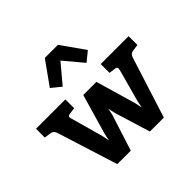

<svg xmlns="http://www.w3.org/2000/svg" viewBox="-178 -936 1129 1129"><g transform="rotate(-45 387.0 -371.5)"><path d="M538 -178 529 -133 520 -178 447 -429H338L265 -178L256 -133L247 -178L194 -368C190 -380 188 -388 188 -394C188 -401 192 -404 202 -406L245 -412V-485H1V-412L42 -406C62 -403 69 -392 76 -368L192 0H304L376 -225L385 -267L394 -225L463 0H579L696 -368C703 -392 710 -403 730 -406L771 -412V-485H539V-412L582 -406C592 -404 595 -400 595 -393C595 -387 593 -379 590 -368ZM332 -743 228 -597 287 -549 386 -667 485 -549 544 -597 441 -743Z"/></g></svg>

Font: Enriqueta
Style: Bold
Weight: 700
Designer: Viviana Monsalve, Gustavo Ibarra
Foundry: Viviana Monsalve, Gustavo Ibarra
Version: Version 1.002